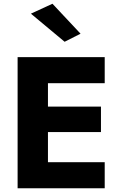

<svg xmlns="http://www.w3.org/2000/svg" viewBox="-20 -1005 643 1025"><path d="M145 -932 260 -985 410 -825 325 -782ZM74 -700H539V-561H236V-436H519V-300H236V-139H539V0H74Z"/></svg>

Font: Jost*
Style: Bold
Weight: 700
Version: Version 3.7